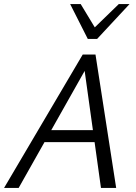

<svg xmlns="http://www.w3.org/2000/svg" viewBox="-21 -927 673 947"><path d="M477 0 391 -617H419L71 0H-1L387 -658H450L552 0ZM158 -226 191 -285H465L482 -226ZM412 -735 431 -777 565 -907H618L458 -735ZM412 -735 325 -907H377L455 -778L458 -735Z"/></svg>

Font: Ysabeau
Style: Italic
Weight: 400
Italic angle: -12°
Designer: Christian Thalmann (Catharsis Fonts)
Version: Version 2.000;gftools[0.9.27.dev2+g8671c4b]